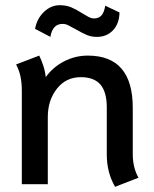

<svg xmlns="http://www.w3.org/2000/svg" viewBox="-20 -709 594 739"><path d="M391 -115V-295Q391 -355 366.5 -383.5Q342 -412 291 -412Q234 -412 199 -367.5Q164 -323 164 -259V0H64V-358Q64 -390 59 -414Q54 -438 42 -461L131 -495Q139 -479 146.5 -456.5Q154 -434 156 -412Q183 -450 226 -472.5Q269 -495 318 -495Q491 -495 491 -294V-116Q491 -64 513 -25L423 10Q391 -44 391 -115ZM115 -598Q122 -637 149 -663Q176 -689 210 -689Q235 -689 255 -680.5Q275 -672 298 -657Q309 -650 320.5 -644Q332 -638 341 -638Q360 -638 370.5 -649.5Q381 -661 385 -687L440 -661Q439 -618 415 -592.5Q391 -567 353 -567Q332 -567 315 -574Q298 -581 272 -596Q252 -607 242 -612Q232 -617 221 -617Q182 -617 174 -567Z"/></svg>

Font: Niramit Medium
Style: Regular
Weight: 500
Designer: Katatrad Aksorn Co.,Ltd.
Foundry: Cadson Demak Co.,Ltd.
Version: Version 1.000; ttfautohint (v1.6)